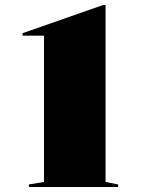

<svg xmlns="http://www.w3.org/2000/svg" viewBox="-20 -744 560 764"><path d="M95 0V-10L155 -20V-602H70V-612L390 -724H400V-20L450 -10V0Z"/></svg>

Font: Kalnia
Style: Bold
Weight: 700
Designer: Frida Medrano
Foundry: Frida Medrano
Version: Version 1.105